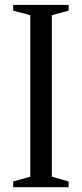

<svg xmlns="http://www.w3.org/2000/svg" viewBox="-20 -782 341 802"><path d="M35 0V-24L106.5 -44V-718.5L35 -737.5V-761.5H266.5V-737.5L196.5 -718.5V-44L266.5 -24V0Z"/></svg>

Font: Libre Caslon Condensed
Style: Regular
Weight: 400
Designer: Pablo Impallari, Rodrigo Fuenzalida, Katja Schimmel, Ertekin Erdin
Foundry: Pablo Impallari, Rodrigo Fuenzalida
Version: Version 2.000; ttfautohint (v1.8.4.7-5d5b);gftools[0.9.33]